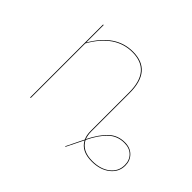

<svg xmlns="http://www.w3.org/2000/svg" viewBox="-129 -719 962 962"><g transform="rotate(45 351.5 -238.5)"><path d="M703 -96Q703 -50 665.5 -20.5Q628 9 569 9Q495 9 469 -41L424 50L421 49L467 -45Q457 -65 457 -96V-368Q457 -523 326 -523Q205 -523 128 -387V0H124V-517H128V-393Q205 -527 326 -527Q461 -527 461 -368V-96Q461 -71 469 -50Q500 -112 534.5 -144.5Q569 -177 619 -177Q657 -177 680 -154Q703 -131 703 -96ZM699 -96Q699 -130 677.5 -151.5Q656 -173 619 -173Q570 -173 535.5 -140.5Q501 -108 471 -46Q496 5 569 5Q627 5 663 -23Q699 -51 699 -96Z"/></g></svg>

Font: FiraGO Four
Style: Regular
Weight: 100
Designer: bBox Type
Foundry: bBox Type GmbH
Version: Version 1.001